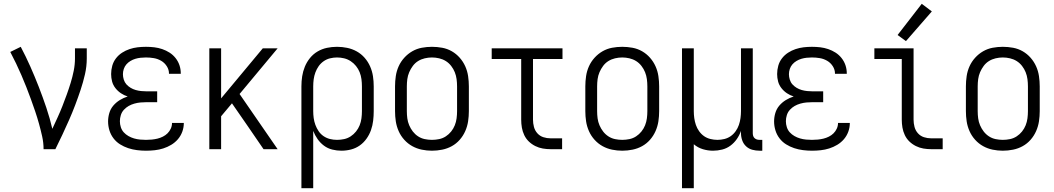

<svg xmlns="http://www.w3.org/2000/svg" viewBox="-20 -784 5540 1009"><path d="M209 0H271Q290 -38 308 -76.5Q326 -115 343 -153.5Q360 -192 375 -231.5Q390 -271 403.5 -311.5Q417 -352 426.5 -393.5Q436 -435 436 -477V-530H374V-477Q374 -445 367.5 -412.5Q361 -380 351.5 -349Q342 -318 331 -287.5Q320 -257 308 -226.5Q296 -196 282.5 -166.5Q269 -137 255 -107Q242 -163 223.5 -218Q205 -273 184 -327Q163 -381 139.5 -434Q116 -487 89 -538L34 -511Q50 -481 64.5 -450.5Q79 -420 92.5 -389Q106 -358 118.5 -326Q131 -294 142.5 -262.5Q154 -231 165 -198.5Q176 -166 185 -133.5Q194 -101 201.5 -67.5Q209 -34 209 0Z M747 8Q770 8 793 5.5Q816 3 838 -4Q860 -11 880 -23Q900 -35 915 -52.5Q930 -70 938 -92Q946 -114 946 -137Q946 -137 946 -137.5Q946 -138 946 -138H884Q884 -138 884 -138Q884 -138 884 -138Q884 -122 877.5 -108Q871 -94 860.5 -83.5Q850 -73 836 -66Q822 -59 807.5 -55.5Q793 -52 778 -50.5Q763 -49 747 -49Q732 -49 716 -50.5Q700 -52 684.5 -56.5Q669 -61 655 -69Q641 -77 630.5 -88.5Q620 -100 615 -115.5Q610 -131 610 -147Q610 -163 615 -179Q620 -195 631 -207Q642 -219 656 -227Q670 -235 686 -239.5Q702 -244 718 -245.5Q734 -247 750 -247H806V-304H750Q736 -304 721.5 -305.5Q707 -307 693 -311Q679 -315 666.5 -322.5Q654 -330 644.5 -340.5Q635 -351 630.5 -365.5Q626 -380 626 -394Q626 -408 630.5 -421.5Q635 -435 644 -445.5Q653 -456 665.5 -463.5Q678 -471 691.5 -475Q705 -479 719 -480.5Q733 -482 747 -482Q768 -482 788.5 -478.5Q809 -475 827 -464.5Q845 -454 856.5 -436Q868 -418 868 -398Q868 -397 868 -396.5Q868 -396 868 -396H930Q930 -397 930 -397.5Q930 -398 930 -399Q930 -421 923 -441.5Q916 -462 902.5 -479Q889 -496 871 -507.5Q853 -519 832.5 -526Q812 -533 790.5 -535.5Q769 -538 747 -538Q725 -538 703.5 -535.5Q682 -533 661 -526Q640 -519 621.5 -507Q603 -495 589.5 -477.5Q576 -460 570 -438.5Q564 -417 564 -395Q564 -375 569 -356Q574 -337 586.5 -321Q599 -305 615.5 -294Q632 -283 651 -277Q629 -270 609.5 -258Q590 -246 575.5 -229Q561 -212 554.5 -190Q548 -168 548 -146Q548 -122 555 -99Q562 -76 576.5 -57Q591 -38 611 -25.5Q631 -13 653.5 -5.5Q676 2 700 5Q724 8 747 8Z M1080 0H1142V-173L1199 -241L1280 -124L1365 0H1439L1239 -290L1439 -530H1361L1142 -267V-530H1080Z M1564 205H1626V-96Q1635 -73 1649 -53Q1663 -33 1682.5 -18.5Q1702 -4 1726 2Q1750 8 1774 8Q1800 8 1825 1.5Q1850 -5 1870.5 -19.5Q1891 -34 1906 -55Q1921 -76 1929.5 -100Q1938 -124 1941 -149.5Q1944 -175 1944 -200V-330Q1944 -357 1940 -383.5Q1936 -410 1925 -435Q1914 -460 1896 -480.5Q1878 -501 1854.5 -514Q1831 -527 1804.5 -532.5Q1778 -538 1751 -538Q1724 -538 1698 -532.5Q1672 -527 1649 -513.5Q1626 -500 1609 -479Q1592 -458 1582 -433.5Q1572 -409 1568 -383Q1564 -357 1564 -330ZM1751 -49Q1732 -49 1714 -53.5Q1696 -58 1680.5 -68.5Q1665 -79 1654.5 -94.5Q1644 -110 1637.5 -127.5Q1631 -145 1628.5 -163.5Q1626 -182 1626 -200V-330Q1626 -349 1628.5 -367.5Q1631 -386 1637.5 -403.5Q1644 -421 1654.5 -436Q1665 -451 1680.5 -462Q1696 -473 1714.5 -477.5Q1733 -482 1751 -482Q1770 -482 1788.5 -477.5Q1807 -473 1823 -462.5Q1839 -452 1851 -437Q1863 -422 1870 -404.5Q1877 -387 1879.5 -368Q1882 -349 1882 -330V-200Q1882 -181 1879.5 -162Q1877 -143 1870 -125.5Q1863 -108 1851 -93Q1839 -78 1823 -67.5Q1807 -57 1788.5 -53Q1770 -49 1751 -49Z M2250 8Q2277 8 2304 2.5Q2331 -3 2354.5 -16Q2378 -29 2396 -49.5Q2414 -70 2425 -95Q2436 -120 2440 -146.5Q2444 -173 2444 -200V-330Q2444 -357 2440 -384Q2436 -411 2425 -435.5Q2414 -460 2396 -480.5Q2378 -501 2354.5 -514.5Q2331 -528 2304 -533Q2277 -538 2250 -538Q2223 -538 2196.5 -533Q2170 -528 2146.5 -514.5Q2123 -501 2104.5 -480.5Q2086 -460 2075 -435.5Q2064 -411 2060 -384Q2056 -357 2056 -330V-200Q2056 -173 2060 -146.5Q2064 -120 2075 -95Q2086 -70 2104.5 -49.5Q2123 -29 2146.5 -16Q2170 -3 2196.5 2.5Q2223 8 2250 8ZM2250 -49Q2231 -49 2212 -53Q2193 -57 2177 -67.5Q2161 -78 2149.5 -93Q2138 -108 2130.5 -125.5Q2123 -143 2120.5 -162Q2118 -181 2118 -200V-330Q2118 -349 2120.5 -368Q2123 -387 2130.5 -404.5Q2138 -422 2149.5 -437.5Q2161 -453 2177 -463Q2193 -473 2212 -477.5Q2231 -482 2250 -482Q2269 -482 2288 -477.5Q2307 -473 2323 -463Q2339 -453 2351 -437.5Q2363 -422 2370 -404.5Q2377 -387 2379.5 -368Q2382 -349 2382 -330V-200Q2382 -181 2379.5 -162Q2377 -143 2370 -125.5Q2363 -108 2351 -93Q2339 -78 2323 -67.5Q2307 -57 2288 -53Q2269 -49 2250 -49Z M2874 0H2934V-57H2874Q2854 -57 2835.5 -63Q2817 -69 2804 -83.5Q2791 -98 2786 -117Q2781 -136 2781 -155V-474H2936V-530H2564V-474H2719V-155Q2719 -134 2722.5 -113.5Q2726 -93 2735 -74Q2744 -55 2759 -40.5Q2774 -26 2793 -16.5Q2812 -7 2832.5 -3.5Q2853 0 2874 0Z M3250 8Q3277 8 3304 2.5Q3331 -3 3354.5 -16Q3378 -29 3396 -49.5Q3414 -70 3425 -95Q3436 -120 3440 -146.5Q3444 -173 3444 -200V-330Q3444 -357 3440 -384Q3436 -411 3425 -435.5Q3414 -460 3396 -480.5Q3378 -501 3354.5 -514.5Q3331 -528 3304 -533Q3277 -538 3250 -538Q3223 -538 3196.5 -533Q3170 -528 3146.5 -514.5Q3123 -501 3104.5 -480.5Q3086 -460 3075 -435.5Q3064 -411 3060 -384Q3056 -357 3056 -330V-200Q3056 -173 3060 -146.5Q3064 -120 3075 -95Q3086 -70 3104.5 -49.5Q3123 -29 3146.5 -16Q3170 -3 3196.5 2.5Q3223 8 3250 8ZM3250 -49Q3231 -49 3212 -53Q3193 -57 3177 -67.5Q3161 -78 3149.5 -93Q3138 -108 3130.5 -125.5Q3123 -143 3120.5 -162Q3118 -181 3118 -200V-330Q3118 -349 3120.5 -368Q3123 -387 3130.5 -404.5Q3138 -422 3149.5 -437.5Q3161 -453 3177 -463Q3193 -473 3212 -477.5Q3231 -482 3250 -482Q3269 -482 3288 -477.5Q3307 -473 3323 -463Q3339 -453 3351 -437.5Q3363 -422 3370 -404.5Q3377 -387 3379.5 -368Q3382 -349 3382 -330V-200Q3382 -181 3379.5 -162Q3377 -143 3370 -125.5Q3363 -108 3351 -93Q3339 -78 3323 -67.5Q3307 -57 3288 -53Q3269 -49 3250 -49Z M3564 205H3626V-26Q3647 -8 3673.5 0Q3700 8 3727 8Q3751 8 3775 2Q3799 -4 3818.5 -18.5Q3838 -33 3852 -53Q3866 -73 3874 -96V-84Q3874 -65 3880.5 -46.5Q3887 -28 3901 -15Q3915 -2 3933.5 3Q3952 8 3972 8H3986V-49H3972Q3964 -49 3957.5 -51Q3951 -53 3945.5 -58Q3940 -63 3938 -70Q3936 -77 3936 -84V-530H3874V-200Q3874 -182 3871.5 -163.5Q3869 -145 3863 -127.5Q3857 -110 3846 -94.5Q3835 -79 3820 -68.5Q3805 -58 3787 -53.5Q3769 -49 3750 -49Q3732 -49 3713.5 -53.5Q3695 -58 3680 -68.5Q3665 -79 3654 -94.5Q3643 -110 3637 -127.5Q3631 -145 3628.5 -163.5Q3626 -182 3626 -200V-530H3564Z M4247 8Q4270 8 4293 5.5Q4316 3 4338 -4Q4360 -11 4380 -23Q4400 -35 4415 -52.5Q4430 -70 4438 -92Q4446 -114 4446 -137Q4446 -137 4446 -137.5Q4446 -138 4446 -138H4384Q4384 -138 4384 -138Q4384 -138 4384 -138Q4384 -122 4377.5 -108Q4371 -94 4360.5 -83.5Q4350 -73 4336 -66Q4322 -59 4307.5 -55.5Q4293 -52 4278 -50.5Q4263 -49 4247 -49Q4232 -49 4216 -50.5Q4200 -52 4184.5 -56.5Q4169 -61 4155 -69Q4141 -77 4130.5 -88.5Q4120 -100 4115 -115.5Q4110 -131 4110 -147Q4110 -163 4115 -179Q4120 -195 4131 -207Q4142 -219 4156 -227Q4170 -235 4186 -239.5Q4202 -244 4218 -245.5Q4234 -247 4250 -247H4306V-304H4250Q4236 -304 4221.5 -305.5Q4207 -307 4193 -311Q4179 -315 4166.5 -322.5Q4154 -330 4144.5 -340.5Q4135 -351 4130.5 -365.5Q4126 -380 4126 -394Q4126 -408 4130.5 -421.5Q4135 -435 4144 -445.5Q4153 -456 4165.5 -463.5Q4178 -471 4191.5 -475Q4205 -479 4219 -480.5Q4233 -482 4247 -482Q4268 -482 4288.5 -478.5Q4309 -475 4327 -464.5Q4345 -454 4356.5 -436Q4368 -418 4368 -398Q4368 -397 4368 -396.5Q4368 -396 4368 -396H4430Q4430 -397 4430 -397.5Q4430 -398 4430 -399Q4430 -421 4423 -441.5Q4416 -462 4402.5 -479Q4389 -496 4371 -507.5Q4353 -519 4332.5 -526Q4312 -533 4290.5 -535.5Q4269 -538 4247 -538Q4225 -538 4203.5 -535.5Q4182 -533 4161 -526Q4140 -519 4121.5 -507Q4103 -495 4089.5 -477.5Q4076 -460 4070 -438.5Q4064 -417 4064 -395Q4064 -375 4069 -356Q4074 -337 4086.5 -321Q4099 -305 4115.5 -294Q4132 -283 4151 -277Q4129 -270 4109.5 -258Q4090 -246 4075.5 -229Q4061 -212 4054.5 -190Q4048 -168 4048 -146Q4048 -122 4055 -99Q4062 -76 4076.5 -57Q4091 -38 4111 -25.5Q4131 -13 4153.5 -5.5Q4176 2 4200 5Q4224 8 4247 8Z M4874 0H4934V-57H4874Q4854 -57 4835.5 -63Q4817 -69 4804 -83.5Q4791 -98 4786 -117Q4781 -136 4781 -155V-530H4575V-474H4719V-155Q4719 -134 4722.5 -113.5Q4726 -93 4735 -74Q4744 -55 4759 -40.5Q4774 -26 4793 -16.5Q4812 -7 4832.5 -3.5Q4853 0 4874 0ZM4741 -568 4877 -724 4824 -764 4697 -600Z M5250 8Q5277 8 5304 2.5Q5331 -3 5354.5 -16Q5378 -29 5396 -49.5Q5414 -70 5425 -95Q5436 -120 5440 -146.5Q5444 -173 5444 -200V-330Q5444 -357 5440 -384Q5436 -411 5425 -435.5Q5414 -460 5396 -480.5Q5378 -501 5354.5 -514.5Q5331 -528 5304 -533Q5277 -538 5250 -538Q5223 -538 5196.5 -533Q5170 -528 5146.5 -514.5Q5123 -501 5104.5 -480.5Q5086 -460 5075 -435.5Q5064 -411 5060 -384Q5056 -357 5056 -330V-200Q5056 -173 5060 -146.5Q5064 -120 5075 -95Q5086 -70 5104.5 -49.5Q5123 -29 5146.5 -16Q5170 -3 5196.5 2.5Q5223 8 5250 8ZM5250 -49Q5231 -49 5212 -53Q5193 -57 5177 -67.5Q5161 -78 5149.5 -93Q5138 -108 5130.5 -125.5Q5123 -143 5120.5 -162Q5118 -181 5118 -200V-330Q5118 -349 5120.5 -368Q5123 -387 5130.5 -404.5Q5138 -422 5149.5 -437.5Q5161 -453 5177 -463Q5193 -473 5212 -477.5Q5231 -482 5250 -482Q5269 -482 5288 -477.5Q5307 -473 5323 -463Q5339 -453 5351 -437.5Q5363 -422 5370 -404.5Q5377 -387 5379.5 -368Q5382 -349 5382 -330V-200Q5382 -181 5379.5 -162Q5377 -143 5370 -125.5Q5363 -108 5351 -93Q5339 -78 5323 -67.5Q5307 -57 5288 -53Q5269 -49 5250 -49Z"/></svg>

Font: Iosevka SS09 Light
Style: Regular
Weight: 300
Monospace: yes
Designer: Belleve Invis
Foundry: Belleve Invis
Version: Version 5.2.1; ttfautohint (v1.8.3)